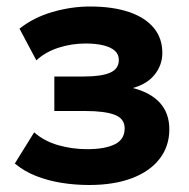

<svg xmlns="http://www.w3.org/2000/svg" viewBox="-20 -542 568 576"><path d="M247.5 13Q205 13 164.5 6.5Q124 0 88.2 -14Q52.5 -28 24.5 -51.5L82.5 -145Q112.5 -118.5 154.5 -106.5Q196.5 -94.5 241.5 -94.5Q294.5 -94.5 324.2 -109Q354 -123.5 354 -157Q354 -186 324.2 -197.5Q294.5 -209 235.5 -209H143V-312.5H231.5Q284.5 -312.5 310.5 -324Q336.5 -335.5 336.5 -362Q336.5 -379 324.5 -389.8Q312.5 -400.5 290 -406Q267.5 -411.5 237 -411.5Q195 -411.5 156 -399Q117 -386.5 89 -361L38.5 -456Q80.5 -489.5 137.2 -506Q194 -522.5 250 -522.5Q318 -522.5 366.8 -506Q415.5 -489.5 441.2 -458.5Q467 -427.5 467 -383.5Q467 -347.5 444.5 -318.8Q422 -290 378.5 -278Q432.5 -264 460.2 -233Q488 -202 488 -154Q488 -103.5 459 -65.8Q430 -28 376 -7.5Q322 13 247.5 13Z"/></svg>

Font: Geologica Cursive SemiBold
Style: Regular
Weight: 600
Designer: Sindre Bremnes, Frode Helland
Foundry: Monokrom Skriftforlag AS
Version: Version 1.010;gftools[0.9.28]